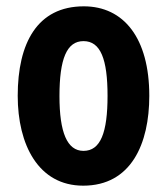

<svg xmlns="http://www.w3.org/2000/svg" viewBox="-20 -577 528 607"><path d="M452 -274C452 -457 371 -557 245 -557C98 -557 36 -441 36 -274C36 -120 101 10 243 10C395 10 452 -123 452 -274ZM168 -273C168 -391 191 -447 244 -447C298 -447 320 -390 320 -274C320 -158 298 -100 244 -100C192 -100 168 -159 168 -273Z"/></svg>

Font: Noto Sans Hebrew ExtraCondensed
Style: Bold
Weight: 700
Width: 2
Designer: Monotype Design Team
Foundry: Monotype Imaging Inc.
Version: Version 2.004